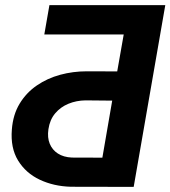

<svg xmlns="http://www.w3.org/2000/svg" viewBox="-20 -731 666 751"><path d="M502.9 0 256.8 -0.5Q189.9 -2.4 135.5 -28.1Q81.1 -53.7 50.8 -103Q20.5 -152.3 26.4 -224.6Q30.8 -282.7 56.9 -325.7Q83 -368.7 124 -396.7Q165 -424.8 215.3 -438.5Q265.6 -452.1 319.3 -452.1L438.5 -451.7L463.9 -596.2H153.3L173.3 -710.9H626.5ZM380.4 -114.3 418.9 -337.4 314.5 -338.4Q278.8 -337.9 247.8 -325.2Q216.8 -312.5 195.8 -287.6Q174.8 -262.7 169.4 -225.6Q164.6 -192.9 174.6 -168.7Q184.6 -144.5 206.5 -130.4Q228.5 -116.2 261.2 -114.7Z"/></svg>

Font: Roboto
Style: Bold Italic
Weight: 700
Italic angle: -12°
Designer: Christian Robertson
Foundry: Google
Version: Version 3.0